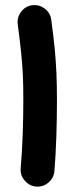

<svg xmlns="http://www.w3.org/2000/svg" viewBox="-20 -654 283 739"><path d="M48.3 -560.5Q44.9 -586.9 61.3 -608.6Q77.6 -630.4 104 -633.8Q130.4 -637.2 152.1 -620.8Q173.8 -604.5 177.2 -578.1Q186 -514.2 190.7 -465.1Q195.3 -416 197.3 -369.6Q199.2 -323.2 199.2 -266.1Q199.2 -196.8 196.8 -126.2Q194.3 -55.7 189.5 4.9Q187 31.2 166.3 48.8Q145.5 66.4 118.7 64Q92.3 61.5 75 41Q57.6 20.5 59.6 -5.9Q64.9 -66.4 67.4 -136Q69.8 -205.6 69.8 -272.9Q69.8 -324.7 67.9 -366Q65.9 -407.2 61.3 -452.4Q56.6 -497.6 48.3 -560.5Z"/></svg>

Font: Mikhak-DS2-FD Bold
Style: Regular
Weight: 700
Designer: Amin Abedi
Version: Version 3.4